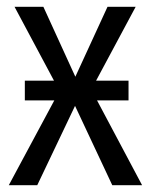

<svg xmlns="http://www.w3.org/2000/svg" viewBox="-20 -546 445 566"><path d="M266.1 -250 398.9 0H311L201.2 -233.9L89.8 0H5.9L140.1 -250H53.2V-308.1H139.2L22.9 -525.9H107.9L202.1 -319.8L296.9 -525.9H379.9L263.2 -308.1H358.9V-250Z"/></svg>

Font: Fira Sans Compressed Book
Style: Regular
Weight: 350
Width: 1
Designer: Carrois Corporate & Edenspiekermann AG
Foundry: Carrois Corporate GbR & Edenspiekermann AG
Version: Version 4.203;PS 004.203;hotconv 1.0.88;makeotf.lib2.5.64775